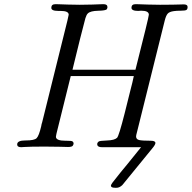

<svg xmlns="http://www.w3.org/2000/svg" viewBox="-20 -703 916 917"><path d="M62 -13.2Q62 -32.2 101.1 -32.2H104Q144 -32.2 155 -43.2Q166 -54.2 176.8 -100.1Q178.7 -112.3 181.2 -118.2L301.8 -604Q307.6 -629.9 308.1 -632.8Q308.1 -650.9 269 -650.9H257.8Q224.6 -650.9 225.1 -666Q225.1 -683.1 245.1 -683.1Q248 -683.1 262.9 -682.6Q277.8 -682.1 304.4 -681.2Q331.1 -680.2 360.8 -680.2Q396 -680.2 420.9 -681.2Q445.8 -682.1 458.5 -682.6Q471.2 -683.1 474.1 -683.1Q493.2 -683.1 493.2 -668.9Q493.2 -664.1 490.2 -659.2Q485.4 -652.3 448.7 -651.6Q412.1 -650.9 399.9 -639.2Q393.1 -633.3 387.9 -616.2Q382.8 -599.1 362.8 -519Q341.8 -434.1 326.2 -370.1H627Q690.9 -622.1 690.9 -632.8Q690.9 -651.9 653.8 -651.9Q651.9 -651.9 647 -651.4Q642.1 -650.9 640.1 -650.9Q607.9 -650.9 607.9 -666Q607.9 -683.1 627.9 -683.1Q630.9 -683.1 646 -682.6Q661.1 -682.1 687 -681.2Q712.9 -680.2 744.1 -680.2Q779.3 -680.2 804.2 -680.7Q829.1 -681.2 841.6 -681.6Q854 -682.1 856.9 -682.1Q876 -682.1 876 -669.9Q876 -658.7 869.9 -655.3Q863.8 -651.9 843.5 -651.9Q823.2 -651.9 810.1 -649.9Q789.1 -647 781 -637.9Q772.9 -628.9 767.1 -606L634.8 -74.2Q629.9 -56.2 629.9 -51.8Q629.9 -37.6 644.5 -34.2Q659.2 -30.8 700.2 -30.8Q722.2 -30.8 722.2 -20Q722.2 -12.2 708 4.9Q568.8 174.8 564 181.2Q549.8 194.3 536.1 193.8H529.8Q509.8 193.8 509.8 184.1V183.1Q509.8 176.3 541 139.2Q550.8 126 585.9 84Q626 34.2 653.8 0H466.8Q450.7 0 445.8 -7.8Q440.9 -19 451.2 -26.9Q455.1 -30.8 491 -32Q526.9 -33.2 539.1 -44.9Q547.9 -53.7 575.2 -161.1Q591.3 -225.1 602.1 -269Q613.3 -311 619.1 -339.8H317.9L250 -65.9Q250 -64 248.5 -58.6Q247.1 -53.2 247.1 -49.8Q247.1 -30.8 293 -30.8H297.9Q321.8 -30.8 326.2 -27.8Q335.9 -20 328.1 -7.8Q324.2 -1 305.2 -1Q302.2 -1 266.6 -2Q231 -2.9 193.8 -2.9Q158.7 -2.9 133.8 -2.4Q108.9 -2 96.4 -1Q84 0 81.1 0Q62 0 62 -13.2Z"/></svg>

Font: CMU Classical Serif
Style: Italic
Weight: 500
Italic angle: -14.04°
Version: Version 0.7.0